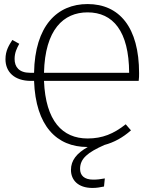

<svg xmlns="http://www.w3.org/2000/svg" viewBox="-20 -714 766 947"><path d="M666 -353C666 -579 569 -694 412 -694C262 -694 152 -587 148 -355H128C74 -355 52 -384 52 -423C52 -454 63 -476 75 -498L41 -517C25 -492 7 -465 7 -422C7 -360 50 -315 133 -315H148C156 -92 260 11 411 11H413C358 42 330 77 330 124C330 174 365 213 436 213C457 213 473 210 493 206L497 166C476 170 459 172 440 172C395 172 375 151 375 119C375 68 412 38 495 1C543 -12 585 -35 626 -71L600 -101C541 -54 485 -31 412 -31C288 -31 205 -117 197 -315H664C666 -329 666 -341 666 -353ZM197 -355C202 -568 293 -653 412 -653C537 -653 616 -561 617 -355Z"/></svg>

Font: Fira Sans ExtraLight
Style: Regular
Weight: 200
Designer: bBox Type GmbH & Carrois Corporate GbR & Edenspiekermann AG
Foundry: bBox Type GmbH & Carrois Corporate GbR & Edenspiekermann AG
Version: Version 4.300;PS 004.300;hotconv 1.0.88;makeotf.lib2.5.64775